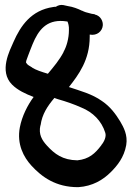

<svg xmlns="http://www.w3.org/2000/svg" viewBox="-20 -661 548 794"><path d="M304 113C363 109 406 83 438 51C465 24 493 -10 502 -61C509 -103 491 -135 477 -159C458 -190 436 -220 402 -243C360 -273 312 -285 265 -301C305 -352 351 -413 351 -509V-518C382 -512 403 -533 405 -555C407 -573 396 -596 372 -601V-602L359 -604C337 -609 329 -612 319 -617H318C304 -624 282 -633 260 -636L242 -640C230 -642 220 -639 211 -633C208 -633 204 -633 200 -632C109 -619 65 -554 36 -488C21 -453 -26 -367 30 -311C53 -288 85 -273 119 -260C94 -226 71 -181 62 -134C49 -64 78 -11 110 24C153 71 211 113 302 113ZM92 -396V-397L88 -401C87 -407 89 -412 97 -433C102 -447 108 -461 115 -479C139 -537 172 -579 242 -574L259 -572C262 -566 266 -552 265 -537V-536C265 -502 255 -468 243 -447V-446C226 -413 203 -386 178 -356C152 -364 129 -371 112 -382V-383H111C100 -389 94 -394 92 -396ZM148 -143V-144C154 -188 176 -222 205 -256C209 -254 214 -253 219 -251C254 -241 286 -230 317 -216C364 -197 400 -161 415 -113C421 -97 411 -75 399 -61V-60L398 -59C373 -26 348 -3 300 2C239 1 206 -24 174 -59C153 -82 139 -106 147 -142Z"/></svg>

Font: Stray Cat
Style: Blk
Weight: 900
Version: Version 1.0